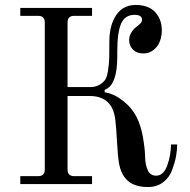

<svg xmlns="http://www.w3.org/2000/svg" viewBox="-20 -744 768 776"><path d="M62 0V-32H134Q161 -32 161 -59V-653Q161 -680 134 -680H62V-712H352V-680H280Q253 -680 253 -653V-392H343Q366 -392 381.5 -401Q397 -410 405 -421.5Q413 -433 417 -461.5Q421 -490 421.5 -510.5Q422 -531 422 -576Q422 -632 442 -670Q470 -724 528 -724Q573 -724 600 -702Q634 -671 634 -622Q634 -586 618 -561Q595 -528 560 -528Q533 -528 518 -543Q502 -559 502 -581Q502 -599 510 -611Q519 -627 532 -636Q537 -639 548 -650Q554 -656 554 -664Q554 -684 524 -684Q485 -684 469.5 -648.5Q454 -613 454 -536V-515Q454 -399 403 -381V-371Q439 -366 475.5 -338Q512 -310 532 -271Q550 -235 558 -188Q566 -141 566.5 -110Q567 -79 577 -56.5Q587 -34 611 -34Q641 -34 656 -75.5Q671 -117 671 -160H696Q696 -137 691.5 -112.5Q687 -88 676 -57.5Q665 -27 639.5 -7.5Q614 12 577 12Q510 12 481 -31Q467 -52 461.5 -81.5Q456 -111 453 -169.5Q450 -228 446 -260Q435 -356 342 -356H253V-59Q253 -32 280 -32H352V0Z"/></svg>

Font: Old Standard TT
Style: Regular
Weight: 400
Designer: Alexey Kryukov <alexios@thessalonica.org.ru>
Version: Version 1.0